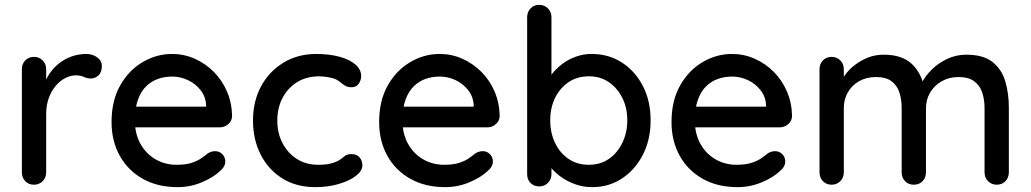

<svg xmlns="http://www.w3.org/2000/svg" viewBox="-20 -760 4241 790"><path d="M120 0Q98 0 84 -14.5Q70 -29 70 -51V-475Q70 -497 84 -511.5Q98 -526 120 -526Q141 -526 155.5 -511.5Q170 -497 170 -475V-363L160 -406Q168 -434 184.5 -458Q201 -482 224 -500Q247 -518 275.5 -528Q304 -538 335 -538Q361 -538 380 -524Q399 -510 399 -489Q399 -462 385 -449.5Q371 -437 354 -437Q339 -437 325 -443.5Q311 -450 292 -450Q271 -450 249 -439Q227 -428 209 -406.5Q191 -385 180.5 -356Q170 -327 170 -291V-51Q170 -29 155.5 -14.5Q141 0 120 0Z M711 10Q628 10 567 -24.5Q506 -59 472.5 -119.5Q439 -180 439 -258Q439 -346 474.5 -408.5Q510 -471 567 -504.5Q624 -538 688 -538Q737 -538 781 -518.5Q825 -499 859.5 -464.5Q894 -430 914 -383.5Q934 -337 935 -282Q934 -262 919 -249Q904 -236 884 -236H495L471 -321H847L828 -303V-328Q826 -363 805 -389.5Q784 -416 753 -430.5Q722 -445 688 -445Q658 -445 630.5 -435.5Q603 -426 581.5 -405Q560 -384 547.5 -349.5Q535 -315 535 -264Q535 -209 558 -168Q581 -127 620 -104.5Q659 -82 706 -82Q743 -82 767 -89.5Q791 -97 807 -108Q823 -119 835 -129Q850 -138 865 -138Q883 -138 895 -125.5Q907 -113 907 -96Q907 -74 885 -56Q858 -30 810.5 -10Q763 10 711 10Z M1281 -538Q1335 -538 1377 -526.5Q1419 -515 1442.5 -494.5Q1466 -474 1466 -447Q1466 -430 1456 -415.5Q1446 -401 1426 -401Q1412 -401 1402.5 -406Q1393 -411 1385 -418Q1377 -425 1365 -432Q1354 -438 1332.5 -442Q1311 -446 1294 -446Q1241 -446 1202.5 -422Q1164 -398 1142.5 -357Q1121 -316 1121 -264Q1121 -212 1142.5 -171Q1164 -130 1201.5 -106Q1239 -82 1289 -82Q1319 -82 1338 -86.5Q1357 -91 1371 -98Q1386 -107 1396.5 -116.5Q1407 -126 1426 -126Q1448 -126 1459.5 -112.5Q1471 -99 1471 -79Q1471 -57 1444.5 -36.5Q1418 -16 1374 -3Q1330 10 1277 10Q1199 10 1141.5 -26Q1084 -62 1052.5 -124Q1021 -186 1021 -264Q1021 -343 1054 -404.5Q1087 -466 1146 -502Q1205 -538 1281 -538Z M1812 10Q1729 10 1668 -24.5Q1607 -59 1573.5 -119.5Q1540 -180 1540 -258Q1540 -346 1575.5 -408.5Q1611 -471 1668 -504.5Q1725 -538 1789 -538Q1838 -538 1882 -518.5Q1926 -499 1960.5 -464.5Q1995 -430 2015 -383.5Q2035 -337 2036 -282Q2035 -262 2020 -249Q2005 -236 1985 -236H1596L1572 -321H1948L1929 -303V-328Q1927 -363 1906 -389.5Q1885 -416 1854 -430.5Q1823 -445 1789 -445Q1759 -445 1731.5 -435.5Q1704 -426 1682.5 -405Q1661 -384 1648.5 -349.5Q1636 -315 1636 -264Q1636 -209 1659 -168Q1682 -127 1721 -104.5Q1760 -82 1807 -82Q1844 -82 1868 -89.5Q1892 -97 1908 -108Q1924 -119 1936 -129Q1951 -138 1966 -138Q1984 -138 1996 -125.5Q2008 -113 2008 -96Q2008 -74 1986 -56Q1959 -30 1911.5 -10Q1864 10 1812 10Z M2414 -538Q2484 -538 2538.5 -503Q2593 -468 2625 -406.5Q2657 -345 2657 -265Q2657 -185 2625 -123Q2593 -61 2539 -25.5Q2485 10 2417 10Q2379 10 2345 -2.5Q2311 -15 2285 -34.5Q2259 -54 2242.5 -76Q2226 -98 2222 -117L2249 -130V-43Q2249 -22 2234.5 -7.5Q2220 7 2199 7Q2177 7 2163 -7Q2149 -21 2149 -43V-689Q2149 -711 2163 -725.5Q2177 -740 2199 -740Q2220 -740 2234.5 -725.5Q2249 -711 2249 -689V-408L2233 -417Q2236 -436 2252 -456.5Q2268 -477 2292.5 -496Q2317 -515 2348.5 -526.5Q2380 -538 2414 -538ZM2403 -446Q2355 -446 2319.5 -422Q2284 -398 2264 -357.5Q2244 -317 2244 -265Q2244 -213 2264 -171.5Q2284 -130 2319.5 -106Q2355 -82 2403 -82Q2450 -82 2485 -106Q2520 -130 2540.5 -172Q2561 -214 2561 -265Q2561 -317 2540.5 -357.5Q2520 -398 2485 -422Q2450 -446 2403 -446Z M3015 10Q2932 10 2871 -24.5Q2810 -59 2776.5 -119.5Q2743 -180 2743 -258Q2743 -346 2778.5 -408.5Q2814 -471 2871 -504.5Q2928 -538 2992 -538Q3041 -538 3085 -518.5Q3129 -499 3163.5 -464.5Q3198 -430 3218 -383.5Q3238 -337 3239 -282Q3238 -262 3223 -249Q3208 -236 3188 -236H2799L2775 -321H3151L3132 -303V-328Q3130 -363 3109 -389.5Q3088 -416 3057 -430.5Q3026 -445 2992 -445Q2962 -445 2934.5 -435.5Q2907 -426 2885.5 -405Q2864 -384 2851.5 -349.5Q2839 -315 2839 -264Q2839 -209 2862 -168Q2885 -127 2924 -104.5Q2963 -82 3010 -82Q3047 -82 3071 -89.5Q3095 -97 3111 -108Q3127 -119 3139 -129Q3154 -138 3169 -138Q3187 -138 3199 -125.5Q3211 -113 3211 -96Q3211 -74 3189 -56Q3162 -30 3114.5 -10Q3067 10 3015 10Z M3616 -535Q3690 -535 3730 -498.5Q3770 -462 3783 -400L3767 -405L3774 -421Q3787 -447 3813.5 -473.5Q3840 -500 3877 -517.5Q3914 -535 3956 -535Q4025 -535 4063 -505.5Q4101 -476 4116 -426.5Q4131 -377 4131 -316V-51Q4131 -29 4117 -14.5Q4103 0 4081 0Q4060 0 4045.5 -14.5Q4031 -29 4031 -51V-315Q4031 -350 4021.5 -379Q4012 -408 3988.5 -425.5Q3965 -443 3924 -443Q3885 -443 3854.5 -425.5Q3824 -408 3807 -379Q3790 -350 3790 -315V-51Q3790 -29 3776 -14.5Q3762 0 3740 0Q3718 0 3704 -14.5Q3690 -29 3690 -51V-316Q3690 -351 3680.5 -380Q3671 -409 3648 -426Q3625 -443 3584 -443Q3545 -443 3515 -426Q3485 -409 3468.5 -380Q3452 -351 3452 -316V-51Q3452 -29 3437.5 -14.5Q3423 0 3402 0Q3380 0 3366 -14.5Q3352 -29 3352 -51V-475Q3352 -497 3366 -511.5Q3380 -526 3402 -526Q3423 -526 3437.5 -511.5Q3452 -497 3452 -475V-416L3433 -405Q3440 -427 3456 -450Q3472 -473 3496.5 -492Q3521 -511 3551 -523Q3581 -535 3616 -535Z"/></svg>

Font: Quicksand Light SemiBold
Style: Regular
Weight: 600
Version: Version 3.006